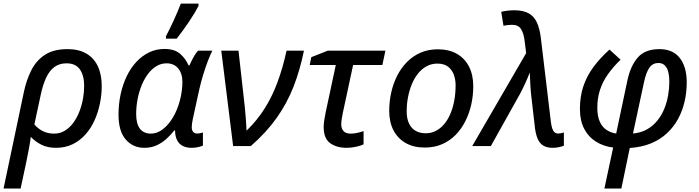

<svg xmlns="http://www.w3.org/2000/svg" viewBox="-44 -824 3940 1083"><path d="M-23.9 239.3 90.8 -305.7Q105 -373 132.6 -427.7Q160.2 -482.4 209.2 -514.6Q258.3 -546.9 337.4 -546.9Q399.4 -546.9 442.4 -522.2Q485.4 -497.6 507.6 -450.9Q529.8 -404.3 529.8 -337.9Q529.8 -289.1 519.5 -239.5Q509.3 -189.9 489.3 -145.3Q469.2 -100.6 438.2 -65.7Q407.2 -30.8 365.7 -10.5Q324.2 9.8 272 9.8Q224.1 9.8 189.7 -7.6Q155.3 -24.9 129.9 -51.8Q124.5 -13.7 117.9 21Q111.3 55.7 103 96.2L72.3 239.3ZM260.7 -70.3Q294.9 -70.3 322.3 -87.2Q349.6 -104 369.9 -131.8Q390.1 -159.7 403.8 -194.8Q417.5 -230 424.1 -267.1Q430.7 -304.2 430.7 -338.9Q430.7 -398.4 406.5 -432.6Q382.3 -466.8 331.5 -466.8Q290.5 -466.8 262.5 -445.8Q234.4 -424.8 216.1 -385.3Q197.8 -345.7 186 -290.5L149.9 -122.1Q168 -100.1 196 -85.2Q224.1 -70.3 260.7 -70.3Z M770 9.8Q706.1 9.8 665.3 -37.1Q624.5 -84 624.5 -177.2Q624.5 -237.3 636.5 -292.5Q648.4 -347.7 670.9 -394.3Q693.4 -440.9 725.3 -475.1Q757.3 -509.3 797.1 -528.6Q836.9 -547.9 883.3 -547.9Q940.4 -547.9 971.9 -520.5Q1003.4 -493.2 1019.5 -455.1H1024.4Q1029.8 -466.8 1037.4 -482.2Q1044.9 -497.6 1054.2 -512.7Q1063.5 -527.8 1073.2 -538.1H1153.8Q1142.6 -516.6 1128.9 -481Q1115.2 -445.3 1102.1 -402.3Q1088.9 -359.4 1079.1 -315.4L1043.5 -152.3Q1040.5 -139.2 1039.1 -127.2Q1037.6 -115.2 1037.6 -106.9Q1037.6 -88.9 1045.9 -79.8Q1054.2 -70.8 1068.8 -70.8Q1075.7 -70.8 1084.5 -72.5Q1093.3 -74.2 1100.6 -76.7V-2.9Q1092.3 1.5 1074.2 5.6Q1056.2 9.8 1037.1 9.8Q1007.8 9.8 987.1 -0.7Q966.3 -11.2 955.1 -33Q943.8 -54.7 943.4 -88.4H939.5Q918.9 -62.5 894.3 -40.3Q869.6 -18.1 839.4 -4.2Q809.1 9.8 770 9.8ZM807.1 -70.3Q841.8 -70.3 873.8 -94.5Q905.8 -118.7 930.9 -160.6Q956.1 -202.6 970.2 -255.4Q978 -283.7 981.4 -311.3Q984.9 -338.9 984.9 -361.3Q984.9 -409.2 961.2 -438Q937.5 -466.8 895.5 -466.8Q864.7 -466.8 838.4 -450.9Q812 -435.1 791 -407.2Q770 -379.4 755.1 -343Q740.2 -306.6 732.2 -265.1Q724.1 -223.6 724.1 -180.2Q724.1 -125.5 745.4 -97.9Q766.6 -70.3 807.1 -70.3ZM892.1 -606V-619.6Q901.9 -638.2 913.3 -661.4Q924.8 -684.6 936.3 -709.7Q947.8 -734.9 958 -759.3Q968.3 -783.7 976.1 -803.7H1075.7V-790.5Q1067.4 -773.9 1053.7 -751Q1040 -728 1022.9 -702.6Q1005.9 -677.2 987.5 -652.1Q969.2 -627 952.6 -606Z M1271 0 1204.1 -538.1H1301.3L1336.9 -220.2Q1340.3 -186 1342.8 -152.3Q1345.2 -118.7 1346.7 -86.9Q1406.2 -144.5 1449 -212.4Q1491.7 -280.3 1521.7 -361.6Q1551.8 -442.9 1572.3 -538.1H1670.4Q1648.4 -429.2 1611.8 -335.4Q1575.2 -241.7 1516.6 -158.9Q1458 -76.2 1370.6 0Z M1911.6 9.8Q1854.5 9.8 1818.1 -16.6Q1781.7 -43 1781.7 -107.9Q1781.7 -123.5 1784.9 -145Q1788.1 -166.5 1792.5 -188L1850.1 -457.5H1703.1L1711.9 -501.5L1804.7 -538.1H2129.9L2112.8 -457.5H1947.8L1889.6 -186.5Q1885.7 -167.5 1883.3 -151.4Q1880.9 -135.3 1880.9 -122.6Q1880.9 -98.6 1893.8 -84.5Q1906.7 -70.3 1933.6 -70.3Q1951.7 -70.3 1969.2 -74Q1986.8 -77.6 2006.8 -84.5V-9.8Q1992.2 -2.4 1965.1 3.7Q1938 9.8 1911.6 9.8Z M2351.6 8.3Q2290 8.3 2245.1 -16.8Q2200.2 -42 2175.8 -88.4Q2151.4 -134.8 2151.4 -198.2Q2151.4 -251 2162.6 -301.5Q2173.8 -352.1 2196 -396.2Q2218.3 -440.4 2251.5 -474.1Q2284.7 -507.8 2328.1 -526.9Q2371.6 -545.9 2425.3 -545.9Q2487.8 -545.9 2532.5 -520.8Q2577.1 -495.6 2601.3 -448.7Q2625.5 -401.9 2625.5 -336.9Q2625.5 -285.6 2614.5 -235.8Q2603.5 -186 2581.5 -141.8Q2559.6 -97.7 2526.9 -64Q2494.1 -30.3 2450.4 -11Q2406.7 8.3 2351.6 8.3ZM2358.4 -72.3Q2387.2 -72.3 2412.8 -85Q2438.5 -97.7 2459.2 -121.3Q2480 -145 2494.9 -178.5Q2509.8 -211.9 2517.8 -253.7Q2525.9 -295.4 2525.9 -343.8Q2525.9 -374.5 2515.9 -402.3Q2505.9 -430.2 2483.4 -447.8Q2460.9 -465.3 2423.3 -465.3Q2390.6 -465.3 2363.5 -450.9Q2336.4 -436.5 2315.4 -410.9Q2294.4 -385.3 2280 -351.3Q2265.6 -317.4 2257.8 -277.8Q2250 -238.3 2250 -195.8Q2250 -136.7 2278.1 -104.5Q2306.2 -72.3 2358.4 -72.3Z M3073.2 9.8Q3043.5 9.8 3023.2 -1.2Q3002.9 -12.2 2991.2 -35.9Q2979.5 -59.6 2974.1 -97.7L2953.1 -278.8Q2949.7 -308.1 2947.5 -345.2Q2945.3 -382.3 2944.3 -415Q2938.5 -399.4 2931.9 -384.3Q2925.3 -369.1 2918.5 -354Q2911.6 -338.9 2904.5 -324.2Q2897.5 -309.6 2889.6 -295.4L2724.6 0H2619.6L2923.8 -524.4L2915.5 -591.3Q2910.2 -636.2 2894.8 -660.2Q2879.4 -684.1 2844.7 -684.1Q2831.1 -684.1 2818.6 -682.6Q2806.2 -681.2 2795.9 -678.7L2783.2 -757.3Q2798.3 -761.2 2818.1 -763.7Q2837.9 -766.1 2856.9 -766.1Q2907.7 -766.1 2938.2 -748.8Q2968.8 -731.4 2984.6 -696.8Q3000.5 -662.1 3006.8 -609.4L3063.5 -134.8Q3066.4 -112.8 3071.3 -98.6Q3076.2 -84.5 3084.5 -77.6Q3092.8 -70.8 3104.5 -70.8Q3110.8 -70.8 3119.4 -72.3Q3127.9 -73.7 3136.7 -76.7V-2Q3125.5 2.4 3108.6 6.1Q3091.8 9.8 3073.2 9.8Z M3365.2 239.3 3414.6 8.3Q3360.4 1.5 3317.9 -24.9Q3275.4 -51.3 3251.2 -97.4Q3227.1 -143.6 3227.1 -209.5Q3227.1 -279.3 3246.3 -336.9Q3265.6 -394.5 3302.7 -445.1Q3339.8 -495.6 3394 -544.4L3456.5 -487.3Q3414.1 -446.3 3384.5 -404.3Q3355 -362.3 3340.1 -316.2Q3325.2 -270 3325.2 -216.3Q3325.2 -168 3339.4 -137.2Q3353.5 -106.4 3377.7 -90.8Q3401.9 -75.2 3431.6 -70.8L3494.6 -369.1Q3512.7 -453.6 3554 -500.2Q3595.2 -546.9 3675.3 -546.9Q3751.5 -546.9 3790.5 -496.8Q3829.6 -446.8 3829.6 -358.9Q3829.6 -304.2 3817.6 -251.7Q3805.7 -199.2 3781 -153.6Q3756.3 -107.9 3718 -72.3Q3679.7 -36.6 3627.4 -15.1Q3575.2 6.3 3508.3 10.7L3460.9 239.3ZM3526.4 -70.8Q3572.3 -75.2 3606.2 -94.7Q3640.1 -114.3 3664.3 -144.3Q3688.5 -174.3 3703.1 -210.7Q3717.8 -247.1 3724.6 -286.1Q3731.4 -325.2 3731.4 -361.3Q3731.4 -417.5 3715.3 -443.1Q3699.2 -468.8 3670.4 -468.8Q3638.2 -468.8 3619.6 -443.1Q3601.1 -417.5 3588.9 -361.8Z"/></svg>

Font: Open Sans Medium
Style: Italic
Weight: 500
Italic angle: -12°
Designer: Monotype Design Team
Foundry: Monotype Imaging Inc.
Version: Version 3.000